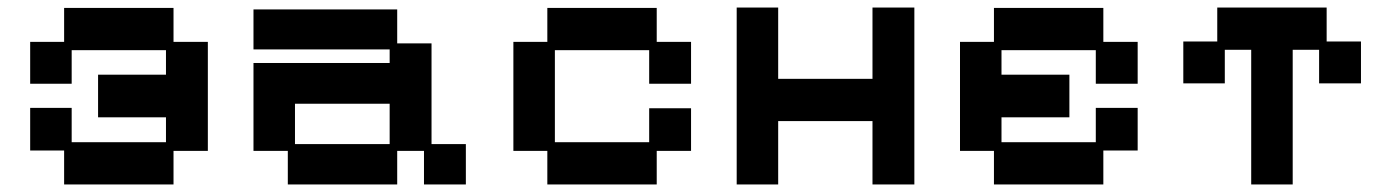

<svg xmlns="http://www.w3.org/2000/svg" viewBox="-20 -477 3689 509"><path d="M150 12V-78H60V-191H170V-100H420V-166H240V-279H420V-344H170V-255H60V-366H150V-456H440V-366H531V-77H440V12Z M743 12V-77H652V-310H1013V-346H652V-452H1033V-362H1124V-95H1215V12H1104V-77H1033V12ZM762 -95H1013V-202H762Z M1431 12V-77H1341V-366H1431V-456H1721V-366H1812V-255H1701V-344H1451V-100H1701V-190H1812V-77H1721V12Z M1933 12V-457H2043V-268H2293V-457H2404V12H2293V-156H2043V12Z M2615 12V-77H2525V-366H2615V-456H2905V-366H2996V-255H2885V-344H2635V-279H2815V-166H2635V-100H2885V-191H2996V-78H2905V12Z M3297 12V-345H3227V-256H3117V-367H3207V-457H3497V-367H3588V-256H3477V-345H3407V12Z"/></svg>

Font: Pixelify Sans Medium
Style: Regular
Weight: 500
Designer: Stefie Justprince
Foundry: Typecalism Foundryline
Version: Version 1.000;February 13, 2025;FontCreator 15.0.0.3015 64-b